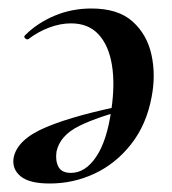

<svg xmlns="http://www.w3.org/2000/svg" viewBox="-20 -419 404 452"><path d="M97 13Q49 13 28.5 -4Q8 -21 12 -47Q20 -91 89.5 -120Q159 -149 287 -174L289 -164Q212 -145 166.5 -122.5Q121 -100 113 -62Q110 -41 117.5 -26.5Q125 -12 147 -12Q181 -12 206.5 -50Q232 -88 242 -160Q251 -220 243.5 -266Q236 -312 212 -338Q188 -364 147 -364Q122 -364 95.5 -354Q69 -344 47 -327Q44 -325 39.5 -328.5Q35 -332 39 -336Q68 -365 108.5 -382Q149 -399 195 -399Q258 -399 292 -368.5Q326 -338 336.5 -290.5Q347 -243 337 -191Q325 -126 289 -80Q253 -34 203 -10.5Q153 13 97 13Z"/></svg>

Font: Cormorant Garamond Light
Style: Italic
Weight: 300
Italic angle: -10°
Designer: Christian Thalmann (Catharsis Fonts)
Foundry: Catharsis Fonts
Version: Version 4.001